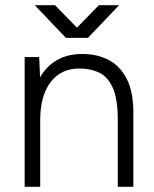

<svg xmlns="http://www.w3.org/2000/svg" viewBox="-20 -720 594 740"><path d="M75 0V-500H131L135 -408V0ZM434 0V-256H494V0ZM434 -256Q434 -339 414.5 -382Q395 -425 361.5 -440.5Q328 -456 286 -456Q215 -456 175 -403.5Q135 -351 135 -257H98Q98 -337 121 -394Q144 -451 188.5 -481.5Q233 -512 297 -512Q355 -512 399.5 -488.5Q444 -465 469.5 -414Q495 -363 494 -279V-256ZM239 -574V-575L361 -700H439L319 -574ZM234 -574 114 -700H192L314 -575V-574Z"/></svg>

Font: Figtree Light Light
Style: Regular
Weight: 300
Version: Version 2.001;gftools[0.9.30]